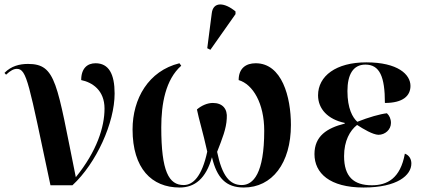

<svg xmlns="http://www.w3.org/2000/svg" viewBox="-25 -826 1888 856"><path d="M200 0H298C405 -99 486 -279 486 -409C486 -496 460 -544 401 -544C365 -544 337 -522 337 -469C386 -459 441 -424 441 -342C441 -260 407 -152 313 -36C228 -455 226 -541 100 -541C63 -541 25 -532 -5 -501L2 -493C22 -512 37 -519 50 -519C95 -519 103 -456 200 0Z M913 -604 1025 -763V-775C977 -815 925 -821 919 -766L899 -611ZM776 10C843 10 893 -29 920 -125C942 -33 982 10 1062 10C1188 10 1272 -98 1272 -269C1272 -394 1232 -544 1115 -544C1072 -544 1039 -522 1039 -469C1103 -450 1153 -365 1153 -243C1153 -52 1104 -1 1053 -1C999 -1 965 -42 943 -149C966 -208 984 -252 986 -298C990 -341 967 -367 924 -367C900 -367 874 -356 853 -338C862 -293 879 -240 899 -150C875 -38 835 -1 794 -1C728 -1 694 -61 694 -258C694 -363 713 -471 783 -533L775 -544C637 -510 566 -386 566 -249C566 -75 651 10 776 10Z M1596 10C1747 10 1809 -45 1809 -97C1809 -115 1801 -133 1780 -141C1760 -30 1701 0 1633 0C1552 0 1509 -38 1509 -130C1509 -198 1535 -244 1567 -269C1596 -250 1637 -226 1662 -225C1692 -225 1718 -248 1718 -278C1718 -296 1711 -311 1700 -321C1671 -318 1618 -303 1568 -283C1547 -302 1524 -342 1524 -420C1524 -493 1549 -538 1604 -538C1668 -538 1691 -484 1691 -367C1772 -367 1805 -399 1805 -443C1805 -494 1749 -548 1608 -548C1473 -548 1393 -487 1393 -401C1393 -341 1436 -294 1512 -278V-275C1432 -255 1377 -219 1377 -139C1377 -54 1445 10 1596 10Z"/></svg>

Font: Noto Serif Display SemiBold
Style: Regular
Weight: 600
Designer: Monotype Design Team
Foundry: Monotype Imaging Inc.
Version: Version 2.009